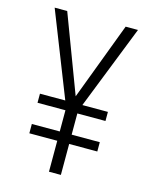

<svg xmlns="http://www.w3.org/2000/svg" viewBox="-109 -786 677 857"><g transform="rotate(15 229.5 -357.0)"><path d="M229 -356 364 -714H421L268 -326H386V-284H256V-186H386V-143H256V0H201V-143H72V-186H201V-284H72V-326H189L36 -714H94Z"/></g></svg>

Font: Noto Sans Ethiopic Condensed Light
Style: Regular
Weight: 300
Width: 3
Designer: Monotype Design Team
Foundry: Monotype Imaging Inc.
Version: Version 2.102; ttfautohint (v1.8.4.7-5d5b)